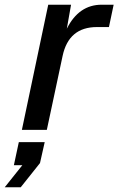

<svg xmlns="http://www.w3.org/2000/svg" viewBox="-74 -552 503 816"><path d="M19 0 131 -532H228L210 -430Q261 -532 358 -532H409L389 -437H338Q218 -437 192 -314L125 0ZM-54 244 21 150H-15L6 52H116L96 141L14 244Z"/></svg>

Font: Geist Medium
Style: Italic
Weight: 500
Italic angle: -12°
Designer: Basement.studio, Andrés Briganti, Mateo Zaragoza
Foundry: Basement.studio, Vercel, Andrés Briganti, Guido Ferreyra, Mateo Zaragoza
Version: Version 1.500; ttfautohint (v1.8.4.7-5d5b)